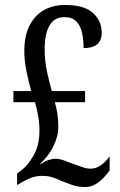

<svg xmlns="http://www.w3.org/2000/svg" viewBox="-20 -744 482 774"><path d="M324 10Q294 10 272 2Q250 -6 229 -14Q210 -23 192 -29Q174 -35 150 -35Q126 -35 105 -27Q84 -19 64 -7L49 2V-44L68 -59Q92 -77 115.5 -117.5Q139 -158 139 -217Q139 -247 134 -276Q129 -305 121 -332H34V-377H106Q96 -412 87 -455Q78 -498 78 -540Q78 -626 122 -675Q166 -724 243 -724Q319 -724 354.5 -692Q390 -660 390 -612Q390 -550 317 -550Q317 -582 311 -610.5Q305 -639 288.5 -657Q272 -675 240 -675Q199 -675 179.5 -641Q160 -607 160 -545Q160 -498 170 -452.5Q180 -407 189 -377H323V-332H201Q208 -308 211.5 -285Q215 -262 215 -233Q215 -194 195 -154Q175 -114 143 -85L144 -82Q161 -94 176 -99Q191 -104 203 -104Q220 -104 240 -96.5Q260 -89 276 -83Q292 -78 310.5 -71Q329 -64 346 -64Q367 -64 387.5 -78.5Q408 -93 422 -114V-57Q413 -44 398.5 -28.5Q384 -13 365.5 -1.5Q347 10 324 10Z"/></svg>

Font: Noto Serif Khmer ExtraCondensed
Style: Regular
Weight: 400
Width: 2
Designer: Danh Hong and the Monotype Design Team
Foundry: Monotype Imaging Inc.
Version: Version 2.004; ttfautohint (v1.8.4.7-5d5b)